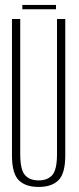

<svg xmlns="http://www.w3.org/2000/svg" viewBox="-20 -752 322 778"><path d="M136.5 5.5Q83 5.5 55.8 -22Q28.5 -49.5 28.5 -122.5V-675H62V-128Q62 -64.5 81 -42.8Q100 -21 136.5 -21Q173 -21 192 -42.8Q211 -64.5 211 -128V-675H244.5V-122.5Q244.5 -49.5 217.2 -22Q190 5.5 136.5 5.5ZM70.5 -714.5V-732H207V-714.5Z"/></svg>

Font: Anybody Condensed ExtraLight
Style: Regular
Weight: 200
Width: 3
Designer: Tyler Finck
Foundry: Etcetera Type Company
Version: Version 1.010; ttfautohint (v1.8.3) -l 8 -r 50 -G 200 -x 14 